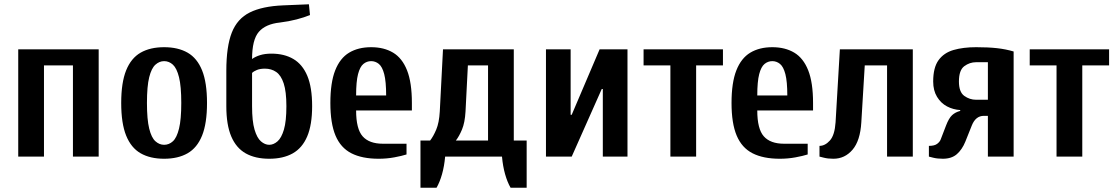

<svg xmlns="http://www.w3.org/2000/svg" viewBox="-20 -730 5200 895"><path d="M65 0V-500H440V0H320V-425H185V0Z M745 10Q680 10 635.5 -15.5Q591 -41 568 -98Q545 -155 545 -250Q545 -345 568 -402Q591 -459 635.5 -484.5Q680 -510 745 -510Q810 -510 854.5 -484.5Q899 -459 922 -402Q945 -345 945 -250Q945 -155 922 -98Q899 -41 854.5 -15.5Q810 10 745 10ZM745 -55Q768 -55 786 -71.5Q804 -88 814.5 -130.5Q825 -173 825 -250Q825 -328 814.5 -370Q804 -412 786 -428.5Q768 -445 745 -445Q723 -445 704.5 -428.5Q686 -412 675.5 -370Q665 -328 665 -250Q665 -173 675.5 -130.5Q686 -88 704.5 -71.5Q723 -55 745 -55Z M1235 10Q1170 10 1125.5 -15Q1081 -40 1058 -94Q1035 -148 1035 -235V-400Q1035 -513 1060.5 -578Q1086 -643 1144.5 -672Q1203 -701 1300 -705L1420 -710L1425 -660Q1399 -649 1362.5 -639.5Q1326 -630 1285 -625Q1218 -618 1186.5 -581.5Q1155 -545 1155 -455Q1170 -466 1192.5 -473Q1215 -480 1245 -480Q1305 -480 1347.5 -455Q1390 -430 1412.5 -376.5Q1435 -323 1435 -235Q1435 -148 1412 -94Q1389 -40 1344.5 -15Q1300 10 1235 10ZM1235 -55Q1255 -55 1273.5 -71Q1292 -87 1303.5 -126Q1315 -165 1315 -235Q1315 -303 1302.5 -341Q1290 -379 1267.5 -394.5Q1245 -410 1215 -410Q1193 -410 1178 -404Q1163 -398 1155 -390V-235Q1155 -165 1166.5 -126Q1178 -87 1196.5 -71Q1215 -55 1235 -55Z M1745 10Q1668 10 1618 -15.5Q1568 -41 1544 -98Q1520 -155 1520 -250Q1520 -345 1542.5 -402Q1565 -459 1607.5 -484.5Q1650 -510 1710 -510Q1770 -510 1812.5 -484.5Q1855 -459 1877.5 -402Q1900 -345 1900 -250V-215H1640Q1640 -129 1670.5 -94.5Q1701 -60 1765 -60H1875V-10Q1853 -3 1818 3.5Q1783 10 1745 10ZM1640 -285H1780Q1780 -350 1771 -384.5Q1762 -419 1746 -432Q1730 -445 1710 -445Q1690 -445 1674 -432Q1658 -419 1649 -384.5Q1640 -350 1640 -285Z M1940 145V-75H1985Q2000 -94 2013.5 -126Q2027 -158 2030 -210L2045 -500H2375V-75H2435V145H2360Q2345 119 2334.5 82Q2324 45 2320 0H2055Q2051 45 2040.5 82Q2030 119 2015 145ZM2105 -75H2255V-425H2161L2150 -210Q2147 -158 2133.5 -126Q2120 -94 2105 -75Z M2525 0V-500H2640V-195H2645L2775 -500H2905V0H2790V-315H2785L2645 0Z M3105 0V-425H2980V-500H3350V-425H3225V0Z M3615 10Q3538 10 3488 -15.5Q3438 -41 3414 -98Q3390 -155 3390 -250Q3390 -345 3412.5 -402Q3435 -459 3477.5 -484.5Q3520 -510 3580 -510Q3640 -510 3682.5 -484.5Q3725 -459 3747.5 -402Q3770 -345 3770 -250V-215H3510Q3510 -129 3540.5 -94.5Q3571 -60 3635 -60H3745V-10Q3723 -3 3688 3.5Q3653 10 3615 10ZM3510 -285H3650Q3650 -350 3641 -384.5Q3632 -419 3616 -432Q3600 -445 3580 -445Q3560 -445 3544 -432Q3528 -419 3519 -384.5Q3510 -350 3510 -285Z M3865 10Q3839 10 3820 5Q3801 0 3800 0V-50Q3826 -50 3848.5 -75Q3871 -100 3875 -160L3895 -500H4235V0H4115V-425H4011L3995 -160Q3990 -74 3954 -32Q3918 10 3865 10Z M4375 10Q4349 10 4329.5 5Q4310 0 4310 0V-50Q4336 -50 4348.5 -59.5Q4361 -69 4365 -80L4390 -145Q4403 -179 4418 -193Q4433 -207 4456 -213V-217Q4423 -219 4394.5 -234Q4366 -249 4348 -278.5Q4330 -308 4330 -350Q4330 -415 4355 -449.5Q4380 -484 4425 -497Q4470 -510 4530 -510Q4586 -510 4627 -505.5Q4668 -501 4705 -490V0H4585V-190H4566Q4528 -190 4510 -145L4480 -70Q4465 -33 4440.5 -11.5Q4416 10 4375 10ZM4530 -265H4585V-440H4530Q4500 -440 4475 -421.5Q4450 -403 4450 -350Q4450 -301 4475 -283Q4500 -265 4530 -265Z M4905 0V-425H4780V-500H5150V-425H5025V0Z"/></svg>

Font: Cuprum
Style: Regular
Weight: 400
Designer: Jovanny Lemonad
Foundry: Jovanny Lemonad
Version: Version 3.000